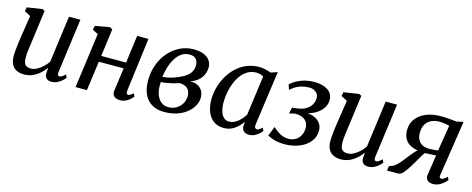

<svg xmlns="http://www.w3.org/2000/svg" viewBox="-32 -1086 3978 1617"><g transform="rotate(15 1957.0 -277.5)"><path d="M183.5 10Q149.5 10 121.5 -2Q93.5 -14 76.8 -42Q60 -70 59.5 -118Q59.5 -135 61.2 -156.2Q63 -177.5 65.8 -201.2Q68.5 -225 71.5 -248.5Q74.5 -272 78 -293L106.5 -479.5L53 -507L59.5 -542L192.5 -562.5L213 -551.5L178 -289.5Q175.5 -268.5 172.5 -247.5Q169.5 -226.5 166.8 -206.8Q164 -187 162.5 -168.5Q161 -150 161 -134Q161 -102 168.5 -84.2Q176 -66.5 190.8 -59.8Q205.5 -53 225.5 -53Q251.5 -53 278.2 -67.2Q305 -81.5 329 -104Q353 -126.5 369.5 -151.5L424 -558H523.5L460 -87.5Q457.5 -69 461.8 -60.2Q466 -51.5 475 -51.5Q484.5 -51.5 496.2 -58.2Q508 -65 526 -82L538 -56.5Q533.5 -48.5 517.2 -32.8Q501 -17 476.5 -3.8Q452 9.5 421.5 9.5Q390.5 9.5 375.8 -7.5Q361 -24.5 363 -52Q362.5 -54.5 363 -59.2Q363.5 -64 364.2 -70.5Q365 -77 365.8 -83.5Q366.5 -90 367 -95.5L366 -96.5Q351 -76.5 332.2 -57.5Q313.5 -38.5 290.8 -23.2Q268 -8 241.2 1Q214.5 10 183.5 10Z M1059.5 -86.5Q1057.5 -68 1061.8 -59.8Q1066 -51.5 1073 -51.5Q1082 -51.5 1092.5 -56.8Q1103 -62 1118.5 -76L1131.5 -51Q1126.5 -44 1111.2 -29Q1096 -14 1072.8 -2Q1049.5 10 1020.5 10Q999 10 983 3Q967 -4 959 -19Q951 -34 954 -56L981.5 -257H765L730 0H631L696 -479.5L647 -504L654 -539.5L780.5 -562.5L804 -550L772 -309.5H988.5L1020.5 -550.5H1119Z M1404.5 9.5Q1355.5 9.5 1318.5 -6Q1281.5 -21.5 1256.5 -50.5Q1231.5 -79.5 1219 -120.2Q1206.5 -161 1206.5 -212Q1206.5 -288 1230.5 -352.2Q1254.5 -416.5 1296.8 -464.2Q1339 -512 1394 -538.5Q1449 -565 1511 -565Q1568.5 -565 1603.8 -548.5Q1639 -532 1655 -506Q1671 -480 1671 -450.5Q1671 -418 1658 -387.5Q1645 -357 1618.2 -333.5Q1591.5 -310 1549.5 -297Q1593.5 -297.5 1620.5 -282.2Q1647.5 -267 1660.2 -241.8Q1673 -216.5 1673 -186.5Q1673 -150.5 1654.2 -115.8Q1635.5 -81 1600.5 -52.5Q1565.5 -24 1515.8 -7.2Q1466 9.5 1404.5 9.5ZM1427.5 -38.5Q1466.5 -38.5 1497 -56.2Q1527.5 -74 1545.2 -104.2Q1563 -134.5 1563 -171.5Q1563 -199 1552.2 -218.5Q1541.5 -238 1520.8 -248.2Q1500 -258.5 1468.5 -259Q1461.5 -257 1450.2 -253.5Q1439 -250 1425.2 -246Q1411.5 -242 1396.5 -239Q1379 -235.5 1358.2 -231.8Q1337.5 -228 1313.5 -226.5Q1313 -218.5 1312.8 -210.2Q1312.5 -202 1312.5 -194Q1312.5 -150.5 1326 -115.2Q1339.5 -80 1365.2 -59.2Q1391 -38.5 1427.5 -38.5ZM1314.5 -272.5Q1333 -274 1348.5 -276.2Q1364 -278.5 1379.8 -282.8Q1395.5 -287 1413.5 -293Q1457.5 -308.5 1491.2 -327.8Q1525 -347 1544.2 -374Q1563.5 -401 1563.5 -438Q1563.5 -475.5 1544.2 -494.5Q1525 -513.5 1489 -513.5Q1448.5 -513.5 1418 -491.8Q1387.5 -470 1366.2 -434Q1345 -398 1332.5 -355.8Q1320 -313.5 1314.5 -272.5Z M2178 -91.5Q2174.5 -68.5 2181.2 -60Q2188 -51.5 2197 -51.5Q2206 -51.5 2216.5 -58Q2227 -64.5 2241.5 -78L2255 -53Q2251 -45.5 2235.8 -30.5Q2220.5 -15.5 2197 -2.8Q2173.5 10 2144 10Q2115.5 10 2098 -5.5Q2080.5 -21 2081.5 -55L2085.5 -87.5Q2068.5 -64 2045.5 -41.5Q2022.5 -19 1992.5 -4.5Q1962.5 10 1924 10Q1870 10 1834 -17Q1798 -44 1780.2 -90.5Q1762.5 -137 1762.5 -196Q1762.5 -245.5 1776 -297.5Q1789.5 -349.5 1816 -397Q1842.5 -444.5 1881.5 -482.2Q1920.5 -520 1971.5 -542Q2022.5 -564 2085.5 -564Q2109 -564 2136.5 -557.8Q2164 -551.5 2185 -543L2243.5 -562.5ZM2134 -494Q2121.5 -503.5 2105.5 -507.8Q2089.5 -512 2071.5 -512Q2031 -512 1998.5 -493.8Q1966 -475.5 1941.8 -443.8Q1917.5 -412 1901 -371.8Q1884.5 -331.5 1876.2 -287.2Q1868 -243 1868 -200.5Q1868 -152 1878.8 -119.2Q1889.5 -86.5 1908.5 -70Q1927.5 -53.5 1952.5 -53.5Q1975.5 -53.5 1995.5 -62.5Q2015.5 -71.5 2032.5 -85.8Q2049.5 -100 2063.2 -116.5Q2077 -133 2087 -149Z M2454.5 9.5Q2409.5 9.5 2377.5 1.5Q2345.5 -6.5 2327 -15.2Q2308.5 -24 2304.5 -26.5L2337 -109Q2356.5 -92 2377.2 -76.8Q2398 -61.5 2422 -52.2Q2446 -43 2473.5 -43Q2506 -43 2532.8 -57.5Q2559.5 -72 2575.8 -100.5Q2592 -129 2592 -169.5Q2592 -195 2580 -216.2Q2568 -237.5 2542.2 -250Q2516.5 -262.5 2474.5 -262.5L2424.5 -251L2437 -304.5L2469.5 -308Q2521 -313.5 2553.2 -332Q2585.5 -350.5 2600.8 -377.5Q2616 -404.5 2616 -435Q2616 -470.5 2591.2 -488.2Q2566.5 -506 2537.5 -506Q2513 -506 2487.2 -501.5Q2461.5 -497 2433.2 -483.8Q2405 -470.5 2373 -443L2358.5 -486Q2387 -512.5 2420 -529.2Q2453 -546 2489 -554.2Q2525 -562.5 2562 -562.5Q2636.5 -562.5 2681.2 -533.2Q2726 -504 2726 -447.5Q2726 -415.5 2711.5 -388.8Q2697 -362 2671.2 -340.5Q2645.5 -319 2610.8 -304.5Q2576 -290 2536 -283L2532.5 -291Q2586.5 -297 2625.5 -283Q2664.5 -269 2685.5 -241Q2706.5 -213 2706.5 -177Q2706.5 -134 2686.5 -99.5Q2666.5 -65 2631.8 -40.8Q2597 -16.5 2551.2 -3.5Q2505.5 9.5 2454.5 9.5Z M2945 10Q2911 10 2883 -2Q2855 -14 2838.2 -42Q2821.5 -70 2821 -118Q2821 -135 2822.8 -156.2Q2824.5 -177.5 2827.2 -201.2Q2830 -225 2833 -248.5Q2836 -272 2839.5 -293L2868 -479.5L2814.5 -507L2821 -542L2954 -562.5L2974.5 -551.5L2939.5 -289.5Q2937 -268.5 2934 -247.5Q2931 -226.5 2928.2 -206.8Q2925.5 -187 2924 -168.5Q2922.5 -150 2922.5 -134Q2922.5 -102 2930 -84.2Q2937.5 -66.5 2952.2 -59.8Q2967 -53 2987 -53Q3013 -53 3039.8 -67.2Q3066.5 -81.5 3090.5 -104Q3114.5 -126.5 3131 -151.5L3185.5 -558H3285L3221.5 -87.5Q3219 -69 3223.2 -60.2Q3227.5 -51.5 3236.5 -51.5Q3246 -51.5 3257.8 -58.2Q3269.5 -65 3287.5 -82L3299.5 -56.5Q3295 -48.5 3278.8 -32.8Q3262.5 -17 3238 -3.8Q3213.5 9.5 3183 9.5Q3152 9.5 3137.2 -7.5Q3122.5 -24.5 3124.5 -52Q3124 -54.5 3124.5 -59.2Q3125 -64 3125.8 -70.5Q3126.5 -77 3127.2 -83.5Q3128 -90 3128.5 -95.5L3127.5 -96.5Q3112.5 -76.5 3093.8 -57.5Q3075 -38.5 3052.2 -23.2Q3029.5 -8 3002.8 1Q2976 10 2945 10Z M3855 -82 3867.5 -57Q3863 -49.5 3846.5 -33.5Q3830 -17.5 3804.8 -4Q3779.5 9.5 3748 9.5Q3717.5 9.5 3701 -5.8Q3684.5 -21 3685.5 -47L3713 -230Q3700 -229 3682.5 -228Q3665 -227 3647.2 -226Q3629.5 -225 3616.5 -224.5Q3604.5 -209.5 3591.8 -188Q3579 -166.5 3564.8 -141.2Q3550.5 -116 3534 -89.5Q3511.5 -52.5 3489 -26.2Q3466.5 0 3443.5 0H3346L3352.5 -39.5L3374 -47.5Q3394.5 -54.5 3413.8 -72Q3433 -89.5 3451.8 -113Q3470.5 -136.5 3489.2 -161Q3508 -185.5 3527.2 -206.8Q3546.5 -228 3567 -240.5L3586.5 -226Q3539.5 -229.5 3507.5 -242Q3475.5 -254.5 3456.5 -274.2Q3437.5 -294 3429.2 -319Q3421 -344 3421 -372.5Q3421 -428.5 3451.2 -470.2Q3481.5 -512 3537.2 -535.8Q3593 -559.5 3669 -559.5Q3684.5 -559.5 3708 -558.2Q3731.5 -557 3757 -554.8Q3782.5 -552.5 3803.5 -549.5L3863.5 -562.5L3789 -75Q3786.5 -62 3793 -56.8Q3799.5 -51.5 3805 -51.5Q3815 -51.5 3827 -59Q3839 -66.5 3855 -82ZM3718.5 -274.5 3755 -500Q3748.5 -501.5 3733.2 -504.5Q3718 -507.5 3700.5 -509.8Q3683 -512 3668 -512Q3632 -512 3600.5 -498.8Q3569 -485.5 3550 -455.5Q3531 -425.5 3531 -374.5Q3531 -328 3559.2 -298.2Q3587.5 -268.5 3644.5 -268.5Q3656 -268.5 3671.2 -269.8Q3686.5 -271 3699.8 -272.2Q3713 -273.5 3718.5 -274.5Z"/></g></svg>

Font: Merriweather 28pt
Style: Italic
Weight: 400
Italic angle: -7.8°
Version: Version 2.101